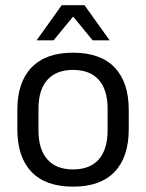

<svg xmlns="http://www.w3.org/2000/svg" viewBox="-20 -703 560 736"><path d="M260 12.5Q155 12.5 100.8 -44.2Q46.5 -101 46.5 -207.5V-282Q46.5 -388 101 -444.5Q155.5 -501 260 -501Q365 -501 419.2 -444.5Q473.5 -388 473.5 -282V-207.5Q473.5 -101 419.2 -44.2Q365 12.5 260 12.5ZM260 -53.5Q325 -53.5 358.8 -92Q392.5 -130.5 392.5 -203V-286.5Q392.5 -358.5 358.8 -396.8Q325 -435 260 -435Q195.5 -435 161.5 -396.8Q127.5 -358.5 127.5 -286.5V-203Q127.5 -130.5 161.5 -92Q195.5 -53.5 260 -53.5ZM216.5 -683H304L399.5 -549.5V-548.5H335L262 -637.5H258.5L185.5 -548.5H121V-549.5Z"/></svg>

Font: Anek Odia Medium
Style: Regular
Weight: 400
Version: Version 1.003